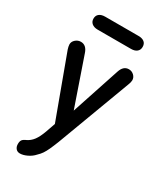

<svg xmlns="http://www.w3.org/2000/svg" viewBox="-190 -624 760 896"><g transform="rotate(30 190.0 -176.0)"><path d="M148 -1 131 48Q118 84 104 102.5Q90 121 71 130Q55 137 50 144.5Q45 152 45 166Q45 181 53 190.5Q61 200 75 200Q92 200 113 190Q134 180 148 164Q160 153 168.5 140.5Q177 128 185.5 109.5Q194 91 205 63L353 -333Q359 -348 359 -358Q359 -373 347.5 -384Q336 -395 320 -395Q291 -395 279 -359L193 -99L104 -357Q92 -394 62 -394Q46 -394 33.5 -383Q21 -372 21 -357Q21 -352 22.5 -345Q24 -338 26 -332ZM101 -552Q81 -552 69.5 -543Q58 -534 58 -517Q58 -501 69.5 -491.5Q81 -482 101 -482H280Q301 -482 312 -491.5Q323 -501 323 -517Q323 -534 312 -543Q301 -552 280 -552Z"/></g></svg>

Font: Beiruti Medium
Style: Regular
Weight: 500
Designer: Arlette Boutros
Foundry: Boutros
Version: Version 1.41